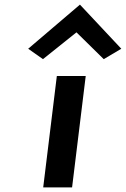

<svg xmlns="http://www.w3.org/2000/svg" viewBox="-20 -811 545 831"><path d="M102 -600 166 -555 311 -671 429 -555 505 -600 326 -791ZM292 0 351 -482H226L167 0Z"/></svg>

Font: Bluebird
Style: Obl
Weight: 400
Designer: Jasper
Foundry: Cannot Into Space Fonts
Version: Version 0.98